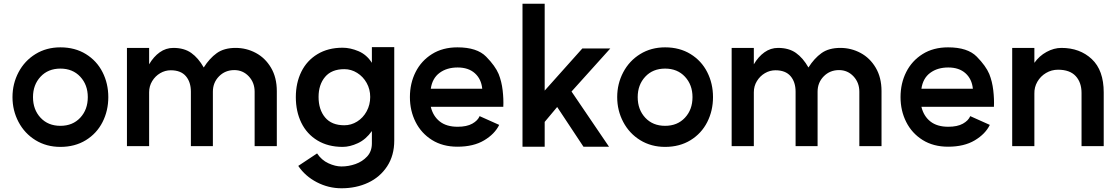

<svg xmlns="http://www.w3.org/2000/svg" viewBox="-20 -774 5997 1030"><path d="M451 -253Q451 -319 410.5 -362.5Q370 -406 304 -406Q238 -406 197.5 -362.5Q157 -319 157 -253Q157 -186 197.5 -142.5Q238 -99 304 -99Q370 -99 410.5 -142.5Q451 -186 451 -253ZM304 -520Q382 -520 440.5 -484Q499 -448 530 -387Q561 -326 561 -253Q561 -180 530 -119Q499 -58 440.5 -22Q382 14 304 14Q229 14 170.5 -22Q112 -58 79.5 -119.5Q47 -181 47 -253Q47 -325 79.5 -386.5Q112 -448 170.5 -484Q229 -520 304 -520Z M1237 -398Q1188 -398 1155 -364.5Q1122 -331 1122 -282V10H1004V-282Q1004 -334 977 -365.5Q950 -397 896 -397Q866 -397 839.5 -381.5Q813 -366 796.5 -339Q780 -312 780 -279V10H661V-517H780V-429Q804 -470 837 -493.5Q870 -517 910 -517Q968 -517 1006 -490Q1044 -463 1073 -412Q1104 -461 1143 -489Q1182 -517 1244 -517Q1302 -517 1352.5 -490Q1403 -463 1434 -410.5Q1465 -358 1465 -285V10H1346V-282Q1346 -331 1314.5 -364.5Q1283 -398 1237 -398Z M1966 -254Q1966 -295 1947 -329Q1928 -363 1896 -383Q1864 -403 1827 -403Q1759 -403 1724 -361.5Q1689 -320 1689 -254Q1689 -186 1724 -144Q1759 -102 1827 -102Q1864 -102 1896 -122Q1928 -142 1947 -177Q1966 -212 1966 -254ZM1818 -518Q1859 -518 1903 -499.5Q1947 -481 1975 -437V-521H2095V-20Q2095 60 2057 118Q2019 176 1955 206Q1891 236 1812 236Q1742 236 1679.5 203.5Q1617 171 1580 116L1681 49Q1705 85 1742 102Q1779 119 1812 119Q1850 119 1887 106Q1924 93 1949.5 65.5Q1975 38 1975 -5V-71Q1943 -26 1900 -6Q1857 14 1818 14Q1740 14 1683 -20.5Q1626 -55 1596.5 -115.5Q1567 -176 1567 -253Q1567 -329 1596.5 -389Q1626 -449 1683 -483.5Q1740 -518 1818 -518Z M2435 -412Q2377 -412 2338 -383Q2299 -354 2291 -298H2567Q2562 -350 2527.5 -381Q2493 -412 2435 -412ZM2434 -520Q2539 -520 2588 -470Q2637 -420 2655 -377Q2671 -337 2676.5 -289.5Q2682 -242 2680 -201H2291Q2303 -151 2339 -122.5Q2375 -94 2435 -94Q2484 -94 2513.5 -110.5Q2543 -127 2553 -151L2658 -104Q2634 -55 2577 -21Q2520 13 2434 13Q2355 13 2297.5 -23Q2240 -59 2209.5 -119.5Q2179 -180 2179 -253Q2179 -327 2209.5 -387.5Q2240 -448 2297.5 -484Q2355 -520 2434 -520Z M2902 -288 3104 -514H3254L3046 -283L3247 13H3110L2969 -200L2902 -120V13H2783V-754H2902Z M3695 -253Q3695 -319 3654.5 -362.5Q3614 -406 3548 -406Q3482 -406 3441.5 -362.5Q3401 -319 3401 -253Q3401 -186 3441.5 -142.5Q3482 -99 3548 -99Q3614 -99 3654.5 -142.5Q3695 -186 3695 -253ZM3548 -520Q3626 -520 3684.5 -484Q3743 -448 3774 -387Q3805 -326 3805 -253Q3805 -180 3774 -119Q3743 -58 3684.5 -22Q3626 14 3548 14Q3473 14 3414.5 -22Q3356 -58 3323.5 -119.5Q3291 -181 3291 -253Q3291 -325 3323.5 -386.5Q3356 -448 3414.5 -484Q3473 -520 3548 -520Z M4481 -398Q4432 -398 4399 -364.5Q4366 -331 4366 -282V10H4248V-282Q4248 -334 4221 -365.5Q4194 -397 4140 -397Q4110 -397 4083.5 -381.5Q4057 -366 4040.5 -339Q4024 -312 4024 -279V10H3905V-517H4024V-429Q4048 -470 4081 -493.5Q4114 -517 4154 -517Q4212 -517 4250 -490Q4288 -463 4317 -412Q4348 -461 4387 -489Q4426 -517 4488 -517Q4546 -517 4596.5 -490Q4647 -463 4678 -410.5Q4709 -358 4709 -285V10H4590V-282Q4590 -331 4558.5 -364.5Q4527 -398 4481 -398Z M5067 -412Q5009 -412 4970 -383Q4931 -354 4923 -298H5199Q5194 -350 5159.5 -381Q5125 -412 5067 -412ZM5066 -520Q5171 -520 5220 -470Q5269 -420 5287 -377Q5303 -337 5308.5 -289.5Q5314 -242 5312 -201H4923Q4935 -151 4971 -122.5Q5007 -94 5067 -94Q5116 -94 5145.5 -110.5Q5175 -127 5185 -151L5290 -104Q5266 -55 5209 -21Q5152 13 5066 13Q4987 13 4929.5 -23Q4872 -59 4841.5 -119.5Q4811 -180 4811 -253Q4811 -327 4841.5 -387.5Q4872 -448 4929.5 -484Q4987 -520 5066 -520Z M5656 -400Q5621 -400 5591.5 -382.5Q5562 -365 5545 -335.5Q5528 -306 5529 -271V10H5410V-517H5529V-437Q5555 -474 5594.5 -495.5Q5634 -517 5674 -517Q5773 -517 5837 -457Q5901 -397 5901 -278V10H5782V-275Q5782 -332 5750.5 -366Q5719 -400 5656 -400Z"/></svg>

Font: SUIT
Style: Bold
Weight: 700
Designer: Sunn Youn; Korean Glyphs from Source Han Sans (Sandoll Communications; Soo-young Jang, Joo-yeon Kang)
Foundry: Sunn
Version: Version 1.150